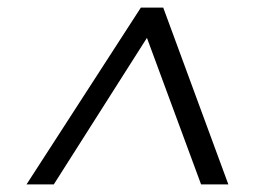

<svg xmlns="http://www.w3.org/2000/svg" viewBox="-20 -811 697 507"><path d="M352 -791H411L583 -324H511L368 -711L122 -324H50Z"/></svg>

Font: Krub
Style: Italic
Weight: 400
Italic angle: -8°
Designer: Ekaluck Peanpanawate
Foundry: Cadson Demak Co.,Ltd.
Version: Version 1.000; ttfautohint (v1.6)